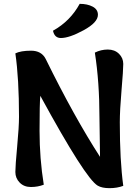

<svg xmlns="http://www.w3.org/2000/svg" viewBox="-20 -974 706 1000"><path d="M474 -700Q506 -716 541.5 -716Q577 -716 599.5 -694Q622 -672 622 -641Q622 -610 613 -504.5Q604 -399 604 -337Q604 -138 622 -6Q590 6 550.5 6Q511 6 489 -7Q425 -44 190 -475Q186 -436 186 -292.5Q186 -149 208 -12Q177 0 141 0Q105 0 82.5 -23Q60 -46 60 -78Q60 -110 69.5 -212Q79 -314 79 -366Q79 -565 60 -696Q88 -710 142 -710Q196 -710 218 -667Q366 -366 501 -157Q498 -349 498 -360Q498 -547 474 -700ZM256 -814Q346 -864 395 -954Q435 -954 462.5 -939.5Q490 -925 490 -897Q490 -857 415.5 -816.5Q341 -776 297 -776Q264 -776 256 -814Z"/></svg>

Font: Salsa
Style: Regular
Weight: 400
Designer: John Vargas Beltrn
Foundry: John Vargas Beltran
Version: Version 1.002